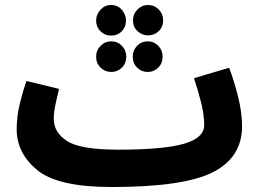

<svg xmlns="http://www.w3.org/2000/svg" viewBox="-20 -730 1043 771"><path d="M429 21Q718 21 835 -38.5Q952 -98 952 -223Q952 -278 936 -342Q920 -406 900 -458L759 -416Q776 -365 788 -316.5Q800 -268 800 -228Q800 -176 718 -152.5Q636 -129 455 -129ZM428 21 474 -11 454 -129Q303 -129 249.5 -163.5Q196 -198 196 -252Q196 -280 203 -312Q210 -344 217 -373L86 -405Q73 -368 60 -315.5Q47 -263 47 -211Q47 -115 129.5 -47Q212 21 428 21ZM426 -587Q452 -587 469 -604.5Q486 -622 486 -647Q486 -672 469 -691Q452 -710 426 -710Q401 -710 383.5 -691Q366 -672 366 -647Q366 -622 383.5 -604.5Q401 -587 426 -587ZM575 -588Q600 -588 617.5 -605Q635 -622 635 -648Q635 -674 617.5 -692Q600 -710 575 -710Q550 -710 532 -692Q514 -674 514 -648Q514 -622 532 -605Q550 -588 575 -588ZM427 -441Q452 -441 469.5 -458.5Q487 -476 487 -502Q487 -528 469.5 -546Q452 -564 427 -564Q402 -564 384 -546Q366 -528 366 -502Q366 -476 384 -458.5Q402 -441 427 -441ZM573 -441Q598 -441 615.5 -458.5Q633 -476 633 -502Q633 -528 615.5 -546Q598 -564 573 -564Q548 -564 530.5 -546Q513 -528 513 -502Q513 -476 530.5 -458.5Q548 -441 573 -441Z"/></svg>

Font: Noto Sans Arabic SemiCondensed Extra
Style: Regular
Weight: 800
Width: 4
Designer: Nadine Chahine - Monotype Design Team
Foundry: Monotype Imaging Inc.
Version: Version 1.902